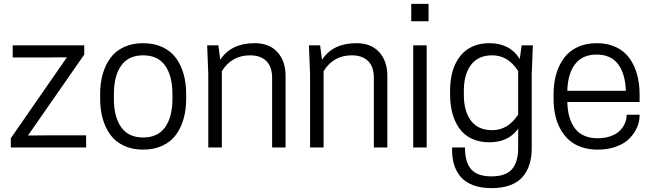

<svg xmlns="http://www.w3.org/2000/svg" viewBox="-20 -765 3387 996"><path d="M36.1 -47.9 327.1 -467.8 209 -466.8H45.9V-529.8H417V-481.9L125 -62L243.2 -63H426.8V0H36.1Z M499.5 -252.9V-276.9Q499.5 -333 512.7 -380.1Q525.9 -427.2 552.2 -463.6Q578.6 -500 622.3 -520.5Q666 -541 722.7 -541Q779.3 -541 823 -520.5Q866.7 -500 893.1 -463.6Q919.4 -427.2 932.6 -380.1Q945.8 -333 945.8 -276.9V-252.9Q945.8 -196.8 932.6 -149.7Q919.4 -102.5 893.1 -66.2Q866.7 -29.8 823 -9.3Q779.3 11.2 722.7 11.2Q666 11.2 622.3 -9.3Q578.6 -29.8 552.2 -66.2Q525.9 -102.5 512.7 -149.7Q499.5 -196.8 499.5 -252.9ZM874.5 -252.9V-276.9Q874.5 -371.1 836.7 -424.6Q798.8 -478 722.7 -478Q646.5 -478 608.6 -424.6Q570.8 -371.1 570.8 -276.9V-252.9Q570.8 -158.7 608.6 -105.2Q646.5 -51.8 722.7 -51.8Q798.8 -51.8 836.7 -105.2Q874.5 -158.7 874.5 -252.9Z M1461.4 0H1391.6V-360.8Q1391.6 -419.4 1361.3 -448.7Q1331.1 -478 1276.9 -478Q1182.1 -478 1130.9 -396V0H1060.5V-379.9L1054.7 -529.8H1112.8L1122.6 -455.1Q1179.2 -541 1300.8 -541Q1377.4 -541 1419.4 -494.4Q1461.4 -447.8 1461.4 -371.1Z M1989.3 0H1919.4V-360.8Q1919.4 -419.4 1889.2 -448.7Q1858.9 -478 1804.7 -478Q1710 -478 1658.7 -396V0H1588.4V-379.9L1582.5 -529.8H1640.6L1650.4 -455.1Q1707 -541 1828.6 -541Q1905.3 -541 1947.3 -494.4Q1989.3 -447.8 1989.3 -371.1Z M2123.5 0V-529.8H2193.4V0ZM2203.1 -745.1V-654.8H2113.3V-745.1Z M2668 1V-97.2Q2617.2 -26.9 2518.1 -26.9Q2465.8 -26.9 2426 -46.1Q2386.2 -65.4 2362.3 -99.6Q2338.4 -133.8 2326.7 -177.5Q2314.9 -221.2 2314.9 -272.9V-294.9Q2314.9 -335.4 2322 -371.6Q2329.1 -407.7 2345 -439Q2360.8 -470.2 2384.3 -492.7Q2407.7 -515.1 2441.9 -528.1Q2476.1 -541 2518.1 -541Q2625.5 -541 2676.3 -459L2686 -529.8H2744.1L2738.3 -379.9V4.9Q2738.3 50.8 2726.8 87.4Q2715.3 124 2691.2 152.3Q2667 180.7 2626.2 195.8Q2585.4 210.9 2530.3 210.9Q2474.6 210.9 2434.1 195.6Q2393.6 180.2 2370.1 152.6Q2346.7 125 2335.9 90.3Q2325.2 55.7 2325.2 13.2V0H2392.1Q2392.1 76.7 2424.3 113.3Q2456.5 149.9 2529.3 149.9Q2603.5 149.9 2635.7 113Q2668 76.2 2668 1ZM2668 -396Q2616.7 -478 2533.2 -478Q2460.9 -478 2423.6 -428.7Q2386.2 -379.4 2386.2 -294.9V-272.9Q2386.2 -187.5 2423.3 -138.7Q2460.4 -89.8 2533.2 -89.8Q2615.7 -89.8 2668 -170.9Z M3297.9 -235.8H2922.9Q2925.3 -146 2964.1 -96.9Q3002.9 -47.9 3080.6 -47.9Q3118.7 -47.9 3148.4 -58.8Q3178.2 -69.8 3195.8 -87.6Q3213.4 -105.5 3222.2 -126.5Q3231 -147.5 3231 -169.9H3297.9V-166Q3297.9 -134.3 3284.4 -103.5Q3271 -72.8 3245.4 -46.6Q3219.7 -20.5 3177 -4.6Q3134.3 11.2 3080.6 11.2Q3033.7 11.2 2995.4 -2.2Q2957 -15.6 2930.7 -39.6Q2904.3 -63.5 2886.2 -97.2Q2868.2 -130.9 2859.9 -169.9Q2851.6 -209 2851.6 -253.9V-275.9Q2851.6 -332 2865 -379.4Q2878.4 -426.8 2905.3 -463.4Q2932.1 -500 2975.6 -520.5Q3019 -541 3075.7 -541Q3132.3 -541 3175.5 -520.5Q3218.8 -500 3245.1 -463.4Q3271.5 -426.8 3284.7 -379.4Q3297.9 -332 3297.9 -275.9ZM3074.7 -481.9Q3001.5 -481.9 2963.4 -432.4Q2925.3 -382.8 2922.9 -293.9H3226.6Q3223.6 -383.3 3186 -432.6Q3148.4 -481.9 3074.7 -481.9Z"/></svg>

Font: Cooper Hewitt
Style: Book
Weight: 705
Designer: Village Type and Design LLC
Foundry: Cooper Hewitt Smithsonian Design Museum
Version: 1.000